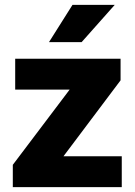

<svg xmlns="http://www.w3.org/2000/svg" viewBox="-20 -770 555 790"><path d="M481 -127V0H32.7V-91.8L266.6 -401.4H42.5V-528.3H476.1V-439.5L241.2 -127ZM181.6 -596.7 278.3 -750H452.1L315.9 -596.7Z"/></svg>

Font: Vazirmatn RD UI FD Black
Style: Regular
Weight: 900
Designer: Saber Rastikerdar
Foundry: Saber Rastikerdar
Version: Version 33.003